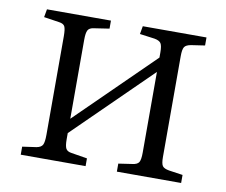

<svg xmlns="http://www.w3.org/2000/svg" viewBox="-62 -583 777 659"><g transform="rotate(10 326.5 -253.5)"><path d="M49 0V-28L98 -35Q114 -38 119 -47.5Q124 -57 124 -83V-426Q124 -451 119.5 -460Q115 -469 99 -471L46 -479L51 -507H274V-479L221 -471Q205 -469 200 -459.5Q195 -450 195 -426V-151L460 -411V-429Q460 -452 454.5 -460.5Q449 -469 432 -472L380 -479L385 -507H607V-479L560 -472Q542 -469 536.5 -460.5Q531 -452 531 -428V-77Q531 -54 536.5 -46Q542 -38 560 -35L608 -28V0H384V-28L431 -35Q449 -37 454.5 -46Q460 -55 460 -79V-361L195 -101V-79Q195 -56 200 -47Q205 -38 220 -36L275 -27V0Z"/></g></svg>

Font: Literata 36pt Light
Style: Regular
Weight: 300
Designer: Latin by Veronika Burian and Jose Scaglione. Greek by Irene Vlachou. Cyrillic by Vera Evstafieva.
Foundry: TypeTogether
Version: Version 3.002